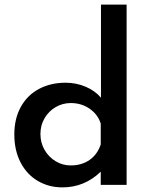

<svg xmlns="http://www.w3.org/2000/svg" viewBox="-20 -800 645 831"><path d="M528 -780V0H416V-57Q346 11 250 11Q191 11 143.5 -17Q96 -45 69 -97Q42 -149 42 -218Q42 -287 70.5 -338Q99 -389 149.5 -415.5Q200 -442 264 -442Q310 -442 351 -424.5Q392 -407 417 -377V-780ZM416 -175V-265Q404 -304 368.5 -329Q333 -354 286 -354Q251 -354 221 -336.5Q191 -319 173 -288.5Q155 -258 155 -220Q155 -182 173 -151Q191 -120 221 -102Q251 -84 286 -84Q334 -84 368 -108Q402 -132 416 -175Z"/></svg>

Font: Josefin Sans SemiBold
Style: Regular
Weight: 600
Designer: Santiago Orozco
Foundry: Typemade
Version: Version 2.000